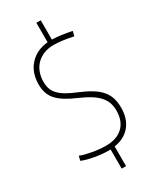

<svg xmlns="http://www.w3.org/2000/svg" viewBox="-257 -961 967 1182"><g transform="rotate(-30 226.5 -370.0)"><path d="M220 14Q199 14 173.5 11.5Q148 9 122.5 4.5Q97 0 74.5 -6Q52 -12 36 -19L44 -51Q57 -45 78.5 -39.5Q100 -34 124.5 -29.5Q149 -25 174 -22.5Q199 -20 220 -20Q298 -20 341 -61Q384 -102 384 -177Q384 -207 375 -232.5Q366 -258 346 -280Q326 -302 295 -321.5Q264 -341 220 -360Q173 -380 140 -400.5Q107 -421 87 -443.5Q67 -466 58 -493Q49 -520 49 -553Q49 -638 97.5 -691Q146 -744 227 -752V-890H258V-753Q290 -752 323 -747.5Q356 -743 396 -735L388 -701Q342 -711 309 -715Q276 -719 250 -719Q212 -719 181.5 -707Q151 -695 129 -673.5Q107 -652 95 -621Q83 -590 83 -553Q83 -525 90.5 -503Q98 -481 116 -462Q134 -443 163 -426Q192 -409 234 -392Q285 -371 320.5 -349Q356 -327 377.5 -301.5Q399 -276 408.5 -246Q418 -216 418 -177Q418 -99 377.5 -50Q337 -1 264 10V150H233V14H220Z"/></g></svg>

Font: Encode Sans Compressed
Style: Thin
Weight: 100
Designer: Pablo Impallari, Andres Torresi
Foundry: Pablo Impallari, Andres Torresi
Version: Version 1.000; ttfautohint (v1.00) -l 8 -r 50 -G 200 -x 14 -